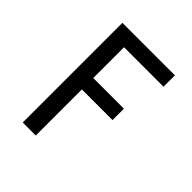

<svg xmlns="http://www.w3.org/2000/svg" viewBox="-200 -868 1001 1001"><g transform="rotate(45 300.0 -367.5)"><path d="M128 0V-735H515V-651H224V-424H450V-340H224V0Z"/></g></svg>

Font: Iosevka Custom Medium Extended
Style: Regular
Weight: 500
Width: 7
Monospace: yes
Designer: Belleve Invis
Foundry: Belleve Invis
Version: Version 11.2.4; ttfautohint (v1.8.4)